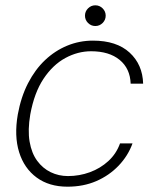

<svg xmlns="http://www.w3.org/2000/svg" viewBox="-20 -691 587 723"><path d="M234 12Q165 12 118 -22.5Q71 -57 52 -118Q33 -179 47 -260Q59 -326 85.5 -377.5Q112 -429 149.5 -464.5Q187 -500 233 -519Q279 -538 330 -538Q419 -538 468 -493Q517 -448 519 -376H472Q470 -433 430.5 -465.5Q391 -498 323 -498Q273 -498 226 -472.5Q179 -447 144 -394.5Q109 -342 94 -260Q84 -201 91.5 -157.5Q99 -114 120 -85.5Q141 -57 171 -42.5Q201 -28 236 -28Q279 -28 318.5 -42.5Q358 -57 388 -84.5Q418 -112 432 -151H479Q462 -104 426.5 -67Q391 -30 342.5 -9Q294 12 234 12ZM339 -593Q323 -593 311.5 -604.5Q300 -616 300 -632Q300 -648 311.5 -659.5Q323 -671 339 -671Q355 -671 366.5 -659.5Q378 -648 378 -632Q378 -616 366.5 -604.5Q355 -593 339 -593Z"/></svg>

Font: DM Sans 9pt ExtraLight
Style: Italic
Weight: 250
Italic angle: -10°
Version: Version 4.004;gftools[0.9.30]